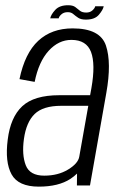

<svg xmlns="http://www.w3.org/2000/svg" viewBox="-20 -709 464 734"><path d="M274 0 274.5 -45.5Q264 -35 249 -25Q203.5 4.5 128.5 4.5Q50 4.5 24.2 -42.5Q-1.5 -89.5 9.5 -175Q20 -261 65.2 -303Q110.5 -345 206.5 -345H324.5L329.5 -372.5Q345.5 -464 328 -510.2Q310.5 -556.5 253 -556.5Q204 -556.5 166 -514.8Q128 -473 112.5 -396L54.5 -406.5Q75 -505.5 126.2 -553Q177.5 -600.5 257.5 -600.5Q363 -600.5 385 -534.8Q407 -469 386.5 -354L324 0ZM283 -110 317.5 -304.5H214Q145 -304.5 112.8 -273.5Q80.5 -242.5 71.5 -178Q63 -117 78.5 -77.2Q94 -37.5 149 -37.5Q202 -37.5 240.2 -60.8Q278.5 -84 283 -110ZM308.5 -634Q289.5 -634 279 -641Q268.5 -648 260.2 -655.2Q252 -662.5 239 -662.5Q224 -662.5 214.8 -654.2Q205.5 -646 204.5 -639H172Q175 -653.5 191.2 -671.2Q207.5 -689 240.5 -689Q258.5 -689 267.8 -682Q277 -675 285.5 -668Q294 -661 310 -661Q324 -661 333.2 -669.2Q342.5 -677.5 344 -685H376.5Q374 -671.5 358.2 -652.8Q342.5 -634 308.5 -634Z"/></svg>

Font: Anybody Light
Style: Italic
Weight: 300
Italic angle: -10°
Designer: Tyler Finck
Foundry: Etcetera Type Company
Version: Version 1.010; ttfautohint (v1.8.3) -l 8 -r 50 -G 200 -x 14 